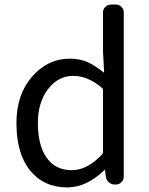

<svg xmlns="http://www.w3.org/2000/svg" viewBox="-20 -816 659 849"><path d="M277.3 12.7Q173.8 12.7 113.3 -62Q52.7 -136.7 52.7 -271.5Q52.7 -398.4 122.1 -477.5Q191.4 -556.6 288.1 -556.6Q332 -556.6 365.7 -542Q399.4 -527.3 437.5 -496.1Q438.5 -495.1 439.5 -495.6Q440.4 -496.1 440.4 -497.1L435.5 -586.9V-761.7Q435.5 -775.4 445.8 -785.6Q456.1 -795.9 470.7 -795.9H492.2Q506.8 -795.9 517.1 -785.6Q527.3 -775.4 527.3 -761.7V-35.2Q527.3 -20.5 517.1 -10.3Q506.8 0 492.2 0H487.3Q472.7 0 461.4 -9.8Q450.2 -19.5 448.2 -34.2L444.3 -63.5Q444.3 -64.5 443.4 -64.5Q442.4 -64.5 441.4 -63.5Q362.3 12.7 277.3 12.7ZM296.9 -63.5Q367.2 -63.5 432.6 -134.8Q435.5 -137.7 435.5 -142.6V-418.9Q435.5 -422.9 432.6 -425.8Q370.1 -480.5 303.7 -480.5Q237.3 -480.5 192.4 -421.9Q147.5 -363.3 147.5 -272.5Q147.5 -172.9 186.5 -118.2Q225.6 -63.5 296.9 -63.5Z"/></svg>

Font: Gen Jyuu GothicL Regular
Style: Regular
Weight: 400
Designer: [Source Han Sans]
Ryoko NISHIZUKA  (kana & ideographs); Paul D. Hunt (Latin, Greek & Cyrillic); Wenlong ZHANG  (bopomofo
Version: Version 1.002.20150607